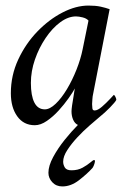

<svg xmlns="http://www.w3.org/2000/svg" viewBox="-20 -445 478 690"><path d="M398 -86Q394 -78 375.5 -59Q357 -40 337 -24Q324 -13 302 6Q280 25 258.5 48Q237 71 222 94Q207 117 207 136Q207 147 213 157Q219 167 237 167Q260 167 277 157.5Q294 148 304.5 139Q315 130 318 130Q322 130 321 136.5Q320 143 317 150Q314 157 312 159Q293 180 264 202.5Q235 225 204 225Q182 225 168 210Q154 195 154 176Q154 151 171 119.5Q188 88 212.5 57.5Q237 27 260 4Q249 -1 243 -14.5Q237 -28 237 -45Q237 -51 239 -66Q241 -81 244 -97Q246 -111 247 -116.5Q248 -122 249 -127Q242 -114 226.5 -92Q211 -70 191 -48Q171 -26 148.5 -10.5Q126 5 105 5Q65 5 42 -27Q19 -59 19 -110Q19 -174 45.5 -231Q72 -288 114 -331.5Q156 -375 204.5 -400Q253 -425 298 -425Q324 -425 342 -421Q360 -417 374 -412L314 -104Q313 -101 312 -88.5Q311 -76 311 -72Q311 -71 311 -70Q311 -63 312 -55.5Q313 -48 320 -48Q331 -48 346.5 -61.5Q362 -75 375 -89Q388 -103 389 -104Q391 -104 394.5 -97.5Q398 -91 398 -86ZM253 -386Q225 -386 196.5 -365Q168 -344 144 -308.5Q120 -273 105.5 -231Q91 -189 91 -147Q91 -101 103.5 -76.5Q116 -52 141 -52Q159 -52 180 -72Q201 -92 220.5 -124.5Q240 -157 255 -195Q270 -233 277 -268L298 -371Q291 -379 277 -382.5Q263 -386 253 -386Z"/></svg>

Font: Amiri
Style: Italic
Weight: 400
Italic angle: 10°
Designer: Khaled Hosny
Version: Version 0.113